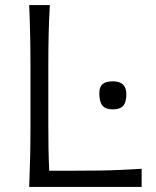

<svg xmlns="http://www.w3.org/2000/svg" viewBox="-20 -733 611 753"><path d="M94.5 0Q97 -60 98.2 -115.2Q99.5 -170.5 99.5 -236.5V-475Q99.5 -541 98.2 -597Q97 -653 94.5 -713H175.5Q172 -653 170.8 -597Q169.5 -541 169.5 -475V-247Q169.5 -196 170.2 -151.8Q171 -107.5 173 -63.5H270.5Q329 -63.5 373.8 -64.2Q418.5 -65 457 -66.8Q495.5 -68.5 535.5 -71V0ZM422 -304Q394.5 -304 382 -318.5Q369.5 -333 369.5 -367.5Q369.5 -392 382 -403Q394.5 -414 423 -414Q475.5 -414 475.5 -364Q475.5 -332 463 -318Q450.5 -304 422 -304Z"/></svg>

Font: Commissioner Flair Light
Style: Regular
Weight: 300
Designer: Kostas Bartsokas
Foundry: Kostas Bartsokas
Version: Version 1.000; ttfautohint (v1.8.3)